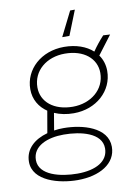

<svg xmlns="http://www.w3.org/2000/svg" viewBox="-103 -781 756 1048"><g transform="rotate(-10 275.5 -256.5)"><path d="M284 -160C409 -160 503 -246 503 -356C503 -390 493 -421 475 -446L553 -549L515 -551C492 -526 471 -500 452 -472C415 -506 359 -526 293 -526C166 -526 72 -440 72 -330C72 -273 100 -228 143 -199L122 -78C49 -58 -4 -12 -4 59C-4 166 140 203 241 203C364 203 456 149 456 56C456 -53 317 -90 214 -90C196 -90 178 -89 161 -86L177 -181C209 -167 245 -160 284 -160ZM246 168C154 168 35 141 35 56C35 -22 118 -55 208 -55C302 -55 418 -28 418 58C418 129 350 168 246 168ZM285 -196C180 -196 112 -253 112 -333C112 -425 189 -489 291 -489C396 -489 464 -432 464 -352C464 -260 385 -196 285 -196ZM387 -716H361L293 -580H333Z"/></g></svg>

Font: Fixel Display 20240404 ExLight
Style: Italic
Weight: 200
Italic angle: -10°
Designer: AlfaBravo + MacPaw
Foundry: Kyrylo Tkachov, Marchela Mozhyna, Serhii Makarenko, Maria Weinstein, Zakhar Kryvoshyya
Version: Version 1.211;Glyphs 3.2 (3225)